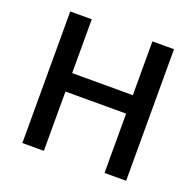

<svg xmlns="http://www.w3.org/2000/svg" viewBox="-125 -847 1001 979"><g transform="rotate(20 375.5 -357.0)"><path d="M657.2 0H540V-321.8H210.9V0H94.2V-713.9H210.9V-421.9H540V-713.9H657.2Z"/></g></svg>

Font: f1_46825          
Style: Regular
Weight: 600
Foundry: Ascender Corporation
Version: Version 1.10